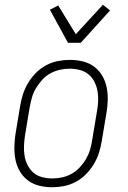

<svg xmlns="http://www.w3.org/2000/svg" viewBox="-20 -780 540 808"><path d="M199 8Q171 8 145 1.5Q119 -5 98.5 -20Q78 -35 64.5 -57.5Q51 -80 45.5 -106Q40 -132 40.5 -160Q41 -188 45 -215L65 -335Q69 -360 77 -384.5Q85 -409 99 -432Q113 -455 132 -474Q151 -493 174.5 -505.5Q198 -518 223.5 -523Q249 -528 274 -528Q302 -528 328.5 -521.5Q355 -515 375.5 -500Q396 -485 409.5 -462.5Q423 -440 428.5 -414Q434 -388 433.5 -360Q433 -332 428 -305L408 -185Q404 -160 396 -135.5Q388 -111 374 -88Q360 -65 341 -46Q322 -27 298.5 -14.5Q275 -2 249.5 3Q224 8 199 8ZM200 -29Q221 -29 241.5 -33.5Q262 -38 281 -48.5Q300 -59 315.5 -75.5Q331 -92 342 -111Q353 -130 359 -150Q365 -170 368 -191L388 -311Q392 -332 393 -354Q394 -376 390.5 -396.5Q387 -417 377.5 -435.5Q368 -454 352.5 -467Q337 -480 316 -485.5Q295 -491 274 -491Q253 -491 232.5 -486.5Q212 -482 192.5 -471.5Q173 -461 158 -444.5Q143 -428 131.5 -409Q120 -390 114.5 -370Q109 -350 105 -329L85 -209Q82 -188 81 -166Q80 -144 83.5 -123.5Q87 -103 96.5 -84.5Q106 -66 121 -53Q136 -40 157.5 -34.5Q179 -29 200 -29ZM266 -600 190 -739 225 -757 299 -636 413 -760 443 -736 320 -600Z"/></svg>

Font: Iosevka Curly Slab Extralight
Style: Italic
Weight: 200
Italic angle: -9°
Monospace: yes
Designer: Belleve Invis
Foundry: Belleve Invis
Version: Version 22.1.2; ttfautohint (v1.8.4)